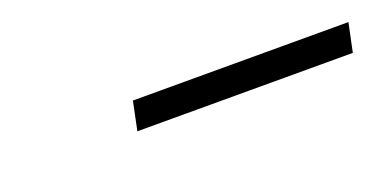

<svg xmlns="http://www.w3.org/2000/svg" viewBox="-19 -790 441 222"><g transform="rotate(-20 201.0 -679.5)"><path d="M394.5 -661.6H129.4L136.7 -696.8H401.9Z"/></g></svg>

Font: Ufes Sans Thin
Style: Italic
Weight: 100
Designer: Ricardo Esteves & Thais Bronze
Foundry: ProDesignUfes - Ricardo Esteves, Thais Bronze
Version: Version 2.0